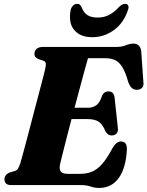

<svg xmlns="http://www.w3.org/2000/svg" viewBox="-20 -938 747 973"><path d="M269 -392H427Q450.5 -392 468.5 -405Q486.5 -418 498 -455Q504 -465.5 511.5 -470.2Q519 -475 528.5 -475Q543 -475 550.8 -467.2Q558.5 -459.5 560.5 -445.5L577 -292Q580 -271.5 571 -261.8Q562 -252 546.5 -251.5Q535 -251.5 527.2 -257.5Q519.5 -263.5 514 -273Q500.5 -307.5 480.5 -321Q460.5 -334.5 424 -334.5H252ZM391 0H38.5Q17.5 0 10 -8.5Q2.5 -17 2.5 -29.5Q2.5 -41.5 10 -50.5Q17.5 -59.5 29.5 -64L54 -71Q65.5 -74.5 71 -83.2Q76.5 -92 83 -110.5Q85.5 -119.5 93 -146.2Q100.5 -173 110.5 -211.2Q120.5 -249.5 132.5 -294.5Q144.5 -339.5 156.2 -385.2Q168 -431 179 -471.8Q190 -512.5 197.8 -543Q205.5 -573.5 209 -588Q214 -610 211.5 -618.8Q209 -627.5 199 -630.5L176 -638Q168 -641.5 161.2 -647.5Q154.5 -653.5 154.5 -665.5Q154.5 -680.5 165.2 -690.2Q176 -700 197 -700H565Q597.5 -700 617.8 -708.5Q638 -717 656 -717Q689.5 -717 695.5 -681L706.5 -523.5Q709.5 -506 702.2 -495.8Q695 -485.5 680.5 -483.5Q663.5 -481 651.5 -489.2Q639.5 -497.5 630 -522Q617 -569 601.5 -595.2Q586 -621.5 565.2 -632.2Q544.5 -643 514.5 -643H426Q421.5 -627.5 412.2 -594.2Q403 -561 391 -515.8Q379 -470.5 365.2 -419.8Q351.5 -369 338.2 -318.5Q325 -268 313.8 -224Q302.5 -180 294.8 -148.5Q287 -117 284 -104.5Q281 -89 283.5 -78.2Q286 -67.5 296 -62.2Q306 -57 325 -57H385Q421 -57 448 -68.8Q475 -80.5 499.2 -108.8Q523.5 -137 550 -187Q569.5 -221 592.5 -221Q624 -221 623 -181.5Q621 -135.5 610.8 -99Q600.5 -62.5 582.8 -37.2Q565 -12 539.8 1.2Q514.5 14.5 482.5 14.5Q460 14.5 439.2 7.2Q418.5 0 391 0ZM474 -849Q506 -849 531.5 -861.8Q557 -874.5 581 -900.5Q590 -909.5 598 -914Q606 -918.5 613 -918.5Q626 -918.5 630 -909.2Q634 -900 627.5 -884.5Q605.5 -820 556.2 -784.8Q507 -749.5 447.5 -749.5Q387.5 -749.5 357 -784.8Q326.5 -820 337.5 -884.5Q340.5 -900 349.8 -909.2Q359 -918.5 371.5 -918.5Q380 -918.5 385 -914Q390 -909.5 394 -900.5Q404 -873.5 423.5 -861.2Q443 -849 474 -849Z"/></svg>

Font: Fraunces ExtraBold
Style: Italic
Weight: 800
Italic angle: -16°
Version: Version 1.000;[b76b70a41]